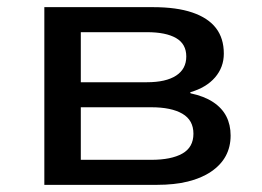

<svg xmlns="http://www.w3.org/2000/svg" viewBox="-20 -517 733 537"><path d="M104 0V-497H408Q474 -497 518 -482Q562 -467 584 -438.5Q606 -410 606 -367Q606 -329 581.5 -300.5Q557 -272 512 -259L513 -256Q551 -248 576 -231.5Q601 -215 613 -191.5Q625 -168 625 -138Q625 -74 570.5 -37Q516 0 419 0ZM206 -70H403Q459 -70 490 -87.5Q521 -105 521 -143Q521 -181 490 -199Q459 -217 403 -217H206ZM206 -287H391Q444 -287 472.5 -305.5Q501 -324 501 -359Q501 -394 472.5 -410.5Q444 -427 391 -427H206Z"/></svg>

Font: Nunito Sans 7pt SemiExpanded Medium
Style: Regular
Weight: 500
Width: 6
Designer: Vernon Adams
Foundry: Vernon Adams
Version: Version 3.101;gftools[0.9.27]